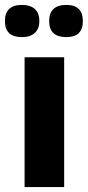

<svg xmlns="http://www.w3.org/2000/svg" viewBox="-37 -761 357 781"><path d="M63 0V-528H224V0ZM233 -610Q163 -610 163 -675Q163 -741 233 -741Q300 -741 300 -675Q300 -610 233 -610ZM52 -610Q-17 -610 -17 -675Q-17 -741 52 -741Q86 -741 104.5 -724.5Q123 -708 123 -675Q123 -644 104.5 -627Q86 -610 52 -610Z"/></svg>

Font: Bricolage Grotesque 10pt ExtraBold
Style: Regular
Weight: 800
Designer: Mathieu Triay
Foundry: Atelier Triay
Version: Version 1.000; ttfautohint (v1.8.4.7-5d5b);gftools[0.9.32]